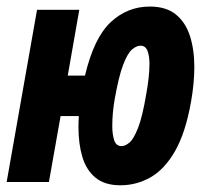

<svg xmlns="http://www.w3.org/2000/svg" viewBox="-20 -547 626 577"><path d="M341.8 9.8Q294.4 9.8 266.8 -13.2Q239.3 -36.1 227.5 -75.4Q215.8 -114.7 215.8 -164.6Q215.8 -180.7 216.8 -198.2H162.1L127 0H0L91.3 -517.6H218.3L183.6 -319.8H235.4Q262.2 -433.1 312.5 -480.2Q362.8 -527.3 430.2 -527.3Q479 -527.3 508.3 -503.7Q537.6 -480 550.8 -439Q564 -397.9 564 -345.2Q564 -297.4 554.2 -241.7Q537.6 -147.9 506.1 -93Q474.6 -38.1 432.6 -14.2Q390.6 9.8 341.8 9.8ZM345.2 -107.9Q356 -107.9 368.7 -118.2Q381.3 -128.4 394.8 -162.4Q408.2 -196.3 419.9 -266.6Q423.8 -287.6 426.5 -311.3Q429.2 -335 429.2 -355.5Q429.2 -378.4 423.3 -394Q417.5 -409.7 402.3 -409.7Q390.1 -409.7 376.7 -398.2Q363.3 -386.7 350.1 -352.3Q336.9 -317.9 324.7 -249Q321.3 -230 319.3 -208.7Q317.4 -187.5 317.4 -168.5Q317.4 -143.1 323.2 -125.5Q329.1 -107.9 345.2 -107.9Z"/></svg>

Font: Cascadia Mono
Style: Bold Italic
Weight: 700
Italic angle: -10°
Monospace: yes
Designer: Aaron Bell
Foundry: Saja Typeworks
Version: Version 2404.023; ttfautohint (v1.8.4)